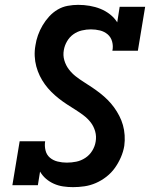

<svg xmlns="http://www.w3.org/2000/svg" viewBox="-20 -763 640 791"><path d="M281 8Q260 8 240 5Q220 2 202 -6Q184 -14 169.5 -26.5Q155 -39 145 -56L136 0H31L61 -181H166Q163 -162 167.5 -143.5Q172 -125 185.5 -113.5Q199 -102 217.5 -97.5Q236 -93 255 -93Q275 -93 294.5 -97Q314 -101 331.5 -112.5Q349 -124 360 -142Q371 -160 374 -179Q378 -201 372 -222Q366 -243 353.5 -259Q341 -275 324.5 -287.5Q308 -300 290.5 -311Q273 -322 256 -333Q239 -344 222.5 -357Q206 -370 191.5 -384.5Q177 -399 165 -415.5Q153 -432 144 -450.5Q135 -469 129.5 -489.5Q124 -510 123 -532Q122 -554 126 -576Q129 -597 136.5 -618Q144 -639 155.5 -658.5Q167 -678 182.5 -695Q198 -712 217.5 -723.5Q237 -735 259 -739Q281 -743 302 -743Q326 -743 349.5 -739Q373 -735 394 -726.5Q415 -718 433 -704Q451 -690 463 -671L473 -735H578L548 -554H443Q447 -573 442 -591.5Q437 -610 423.5 -621.5Q410 -633 392 -637.5Q374 -642 354 -642Q336 -642 317 -637.5Q298 -633 282 -621.5Q266 -610 256 -592.5Q246 -575 243 -557Q239 -535 245 -514.5Q251 -494 263.5 -477.5Q276 -461 292 -448.5Q308 -436 325.5 -425Q343 -414 360 -402.5Q377 -391 393 -378.5Q409 -366 423.5 -351.5Q438 -337 450 -320.5Q462 -304 471.5 -285.5Q481 -267 486.5 -247.5Q492 -228 493.5 -206Q495 -184 492 -162Q488 -138 478 -115Q468 -92 453.5 -71.5Q439 -51 418.5 -35Q398 -19 375 -9Q352 1 328 4.5Q304 8 281 8Z"/></svg>

Font: Iosevka Slab Extended Oblique
Style: Bold
Weight: 700
Width: 7
Italic angle: -9°
Monospace: yes
Designer: Belleve Invis
Foundry: Belleve Invis
Version: Version 11.1.1; ttfautohint (v1.8.3)